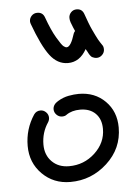

<svg xmlns="http://www.w3.org/2000/svg" viewBox="-49 -689 528 728"><g transform="rotate(-5 215.0 -325.0)"><path d="M90 -620Q90 -632 98.5 -641Q107 -650 120 -650Q141 -650 148 -630Q166 -580 183.5 -550.5Q201 -521 208 -515.5Q215 -510 220 -510Q236 -510 251 -559Q251 -561 257 -569Q256 -571 251 -582.5Q246 -594 243 -603Q240 -612 240 -620Q240 -632 248.5 -641Q257 -650 270 -650Q291 -650 298 -629Q304 -612 310 -596Q316 -580 321.5 -568.5Q327 -557 332 -546.5Q337 -536 341 -529Q345 -522 348 -517.5Q351 -513 353 -510L355 -507Q360 -501 360 -490Q360 -478 351 -469Q342 -460 330 -460Q325 -460 320.5 -461.5Q316 -463 313 -464.5Q310 -466 306.5 -470.5Q303 -475 302 -477Q301 -479 297 -486.5Q293 -494 291 -497Q265 -450 220 -450Q180 -450 151.5 -487.5Q123 -525 92 -610Q90 -616 90 -620ZM100 -280Q112 -280 121 -271Q130 -262 130 -250Q130 -241 125 -233Q100 -196 100 -150Q100 -110 125 -85Q150 -60 190 -60Q247 -60 288.5 -98.5Q330 -137 330 -190Q330 -227 308.5 -248.5Q287 -270 250 -270Q218 -270 197 -255Q191 -250 180 -250Q168 -250 159 -259Q150 -268 150 -280Q150 -298 170 -310Q190 -322 211 -326Q232 -330 250 -330Q311 -330 350.5 -290.5Q390 -251 390 -190Q390 -110 330 -55Q270 0 190 0Q126 0 83 -43Q40 -86 40 -150Q40 -214 75 -267Q84 -280 100 -280Z"/></g></svg>

Font: Pecita
Style: Book
Weight: 400
Width: 7
Version: Version 4.3